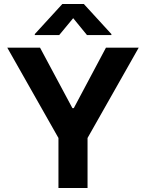

<svg xmlns="http://www.w3.org/2000/svg" viewBox="-20 -947 735 967"><path d="M181.6 -707 344.7 -402.3H351.6L513.7 -707H678.7L420.9 -252V0H274.4V-252L16.6 -707ZM348.6 -855.5 278.3 -770.5H155.3V-775.4L293.9 -926.8H402.3L541 -775.4V-770.5H418Z"/></svg>

Font: Pretendard
Style: Bold
Weight: 700
Designer: Base glyphs from Inter by Rasmus Andersson; Hangeul glyphs from Noto Sans CJK(Source Han Sans) by Jang Soo-young and Kan
Foundry: Kil Hyung-jin
Version: Version 1.309